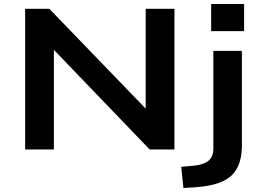

<svg xmlns="http://www.w3.org/2000/svg" viewBox="-20 -749 1317 962"><path d="M106 0V-705H227L729 -185H710V-705H854V0H730L232 -518H250V0ZM1038 -593V-729H1203V-593ZM899 193 888 87 952 81Q1000 76 1024.5 56.5Q1049 37 1049 -6V-494H1192V-20Q1192 26 1180.5 63.5Q1169 101 1143.5 127Q1118 153 1073.5 168.5Q1029 184 962 189Z"/></svg>

Font: Nunito Sans 10pt Expanded
Style: Bold
Weight: 700
Width: 7
Designer: Vernon Adams
Foundry: Vernon Adams
Version: Version 3.101;gftools[0.9.27]